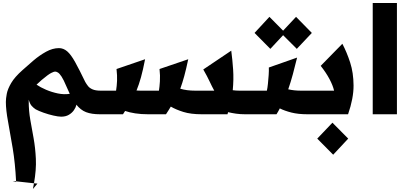

<svg xmlns="http://www.w3.org/2000/svg" viewBox="-20 -760 2729 1277"><path d="M387 16Q368 16 335 8.5Q302 1 269.5 -10.5Q237 -22 217 -33Q202 -43 190.5 -56Q179 -69 171 -97Q171 -91 171 -85Q171 -23 181.5 36.5Q192 96 203.5 159.5Q215 223 218.5 296Q222 369 206 459L229 461L199 497Q203 478 206 459L87 446Q81 326 64.5 226Q48 126 33.5 48.5Q19 -29 19 -82Q19 -104 25 -136Q31 -168 54.5 -208Q78 -248 130 -294Q163 -324 203 -358Q243 -392 286.5 -416Q330 -440 372 -440Q402 -440 427 -418.5Q452 -397 479.5 -347.5Q507 -298 547 -215Q555 -201 565.5 -187.5Q576 -174 596 -165.5Q616 -157 650 -157H656V0H645Q589 0 552.5 -14Q516 -28 487 -65L488 -62Q484 -45 471.5 -27Q459 -9 438 3.5Q417 16 387 16ZM257 -228Q237 -211 223 -197Q249 -179 286.5 -163Q324 -147 365 -138.5Q406 -130 444 -136Q433 -158 421 -187Q403 -230 389.5 -250.5Q376 -271 365.5 -277.5Q355 -284 346 -284Q339 -284 320 -274.5Q301 -265 257 -228ZM64 444 87 446Q87 449 87 451Z M656 -157H752Q757 -188 758.5 -222.5Q760 -257 755 -301L945 -366Q931 -294 917.5 -245.5Q904 -197 888 -158Q901 -157 915 -157H1037Q1041 -180 1043.5 -218.5Q1046 -257 1041 -301L1232 -366Q1218 -300 1205.5 -254Q1193 -208 1179 -170Q1221 -157 1279 -157H1405Q1389 -186 1374 -218.5Q1359 -251 1332 -298L1518 -423Q1526 -364 1530.5 -298Q1535 -232 1528 -160Q1549 -157 1573 -157H1616V0H1611Q1578 0 1550 -4Q1522 -8 1497 -14Q1495 -7 1493 0H1323Q1249 0 1199.5 -15.5Q1150 -31 1116 -51Q1109 -39 1101 -26.5Q1093 -14 1084 0H966Q918 0 879.5 -6Q841 -12 812 -22Q806 -12 798 0H656Q626 0 626 -78Q626 -157 656 -157Z M1616 -157H1755Q1759 -174 1762 -203Q1765 -232 1767 -261.5Q1769 -291 1768 -311L1956 -377Q1942 -319 1928 -267Q1914 -215 1897 -166Q1935 -157 1983 -157H2026V0Q1963 0 1918 -11.5Q1873 -23 1841 -39Q1831 -19 1819 0H1616Q1586 0 1586 -78Q1586 -157 1616 -157ZM1778 -435 1673 -541 1772 -648 1863 -556 1949 -648 2054 -541 1954 -435 1863 -526Z M2026 -157H2202Q2194 -192 2171 -235Q2148 -278 2113 -322L2257 -469Q2287 -412 2309 -344Q2331 -276 2331.5 -191.5Q2332 -107 2295 0H2026Q1996 0 1996 -78Q1996 -157 2026 -157ZM2196 269 2090 162 2191 56 2296 162Z M2459 -740H2620V0H2459Z"/></svg>

Font: Readex Pro
Style: Bold
Weight: 700
Designer: Bonnie Shaver-Troup, Thomas Jockin
Foundry: Lexend
Version: Version 1.203; ttfautohint (v1.8.3)